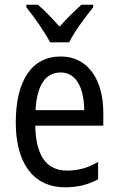

<svg xmlns="http://www.w3.org/2000/svg" viewBox="-20 -786 502 816"><path d="M193 -606H274C296 -652 344 -715 376 -755V-766H326C292 -735 268 -711 233 -673C202 -707 169 -743 141 -766H92V-755C127 -711 170 -650 193 -606ZM238 -546C116 -546 47 -445 47 -265C47 -102 115 10 257 10C311 10 354 -1 397 -24V-98C353 -72 312 -61 265 -61C177 -61 132 -125 130 -252H419V-308C419 -444 356 -546 238 -546ZM238 -478C307 -478 337 -407 338 -318H131C137 -425 174 -478 238 -478Z"/></svg>

Font: Noto Sans Telugu Condensed
Style: Regular
Weight: 400
Width: 3
Designer: Jelle Bosma - Monotype Design Team
Foundry: Monotype Imaging Inc.
Version: Version 2.005